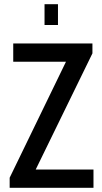

<svg xmlns="http://www.w3.org/2000/svg" viewBox="-20 -894 485 914"><path d="M26 0V-48L294 -600H43V-687H420V-640L150 -87H425V0ZM192 -775V-874H256V-775Z"/></svg>

Font: Archivo ExtraCondensed Medium
Style: Regular
Weight: 500
Width: 2
Designer: Hector Gatti
Foundry: Omnibus-Type
Version: Version 2.001